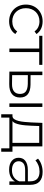

<svg xmlns="http://www.w3.org/2000/svg" viewBox="1154 -1720 696 3043"><g transform="rotate(90 1501.5 -199.0)"><path d="M319 4Q261 4 212.5 -15.5Q164 -35 128.5 -70.5Q93 -106 73 -155Q53 -204 53 -262Q53 -321 73 -369.5Q93 -418 128.5 -453Q164 -488 212.5 -507.5Q261 -527 319 -527Q383 -527 435.5 -502.5Q488 -478 520 -429L478 -399Q450 -439 408.5 -458Q367 -477 319 -477Q274 -477 235.5 -461.5Q197 -446 169.5 -418Q142 -390 126 -350Q110 -310 110 -262Q110 -213 126 -173.5Q142 -134 169.5 -105.5Q197 -77 235.5 -61.5Q274 -46 319 -46Q367 -46 408.5 -64.5Q450 -83 478 -124L520 -94Q488 -45 435.5 -20.5Q383 4 319 4Z M806 0H750V-473H548V-523H1009V-473H806Z M1171 -44 1311 -42Q1389 -41 1429 -73.5Q1469 -106 1469 -169Q1469 -232 1429.5 -261Q1390 -290 1311 -292L1171 -293ZM1171 -336 1326 -335Q1424 -333 1475 -291.5Q1526 -250 1526 -169Q1526 -85 1471.5 -41Q1417 3 1313 2L1115 0V-523H1171ZM1675 0H1619V-523H1675Z M2245 -49V-473H1978L1973 -347Q1971 -300 1967 -253.5Q1963 -207 1955 -166.5Q1947 -126 1934 -95Q1921 -64 1900 -49ZM1844 129H1791V-49H1822Q1851 -51 1869 -77.5Q1887 -104 1897.5 -146Q1908 -188 1913 -241.5Q1918 -295 1921 -350L1928 -523H2301V-49H2385V129H2331V0H1844Z M2854 -250H2680Q2600 -250 2568 -221Q2536 -192 2536 -148Q2536 -98 2573.5 -69.5Q2611 -41 2678 -41Q2743 -41 2787 -70.5Q2831 -100 2854 -155ZM2670 4Q2581 4 2531 -37.5Q2481 -79 2481 -146Q2481 -176 2491 -202.5Q2501 -229 2524.5 -249Q2548 -269 2585.5 -281Q2623 -293 2678 -293H2854V-332Q2854 -404 2815 -441Q2776 -478 2700 -478Q2647 -478 2600.5 -460Q2554 -442 2522 -413L2495 -454Q2534 -489 2589 -508Q2644 -527 2705 -527Q2805 -527 2857.5 -478Q2910 -429 2910 -330V0H2856V-90Q2832 -46 2785 -21Q2738 4 2670 4Z"/></g></svg>

Font: Montserrat-Alt1 Light
Style: Regular
Weight: 300
Designer: Differentunic
Foundry: Differentunic
Version: Version 7.222